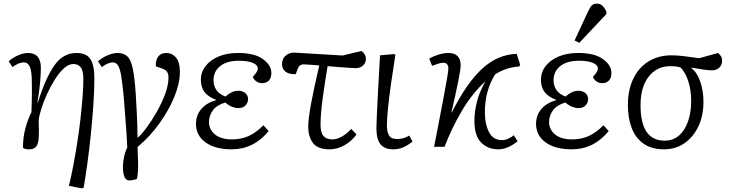

<svg xmlns="http://www.w3.org/2000/svg" viewBox="-20 -812 4051 1062"><path d="M434 230 361 216Q373 169 384.5 108.5Q396 48 406.5 -18Q417 -84 424.5 -149.5Q432 -215 436.5 -272.5Q441 -330 441 -373Q441 -421 426.5 -439.5Q412 -458 386 -458Q360 -458 333.5 -434Q307 -410 283 -371.5Q259 -333 239.5 -290Q220 -247 208 -208.5Q196 -170 194 -146Q196 -91 194.5 -55.5Q193 -20 181.5 -3Q170 14 141 14Q115 14 107 5Q107 -53 120.5 -102.5Q134 -152 154 -192Q155 -222 155.5 -245.5Q156 -269 156.5 -295Q157 -321 156 -358Q156 -418 145 -442.5Q134 -467 112 -467Q98 -467 82.5 -460.5Q67 -454 49 -441L28 -473Q50 -493 80 -506Q110 -519 134 -519Q171 -519 188.5 -498Q206 -477 206 -438Q206 -407 202 -358Q198 -309 187 -245L189 -244Q232 -381 280.5 -450Q329 -519 403 -519Q458 -519 480 -485Q502 -451 502 -379Q502 -313 496.5 -232.5Q491 -152 482.5 -69Q474 14 463.5 90.5Q453 167 443 225Z M695 186Q660 186 660 110Q660 85 666.5 55Q673 25 684 4Q682 -42 679 -83.5Q676 -125 672.5 -171.5Q669 -218 664 -281Q657 -351 650.5 -391.5Q644 -432 633 -449.5Q622 -467 604 -467Q592 -467 576 -460.5Q560 -454 543 -441L522 -473Q543 -492 574 -505.5Q605 -519 630 -519Q665 -519 685 -499.5Q705 -480 715 -430Q725 -380 731 -290Q734 -240 737 -179.5Q740 -119 741 -50Q762 -67 790.5 -105.5Q819 -144 847 -193Q875 -242 893.5 -292Q912 -342 912 -384Q912 -405 902.5 -416.5Q893 -428 871 -435L842 -445Q840 -479 855 -499Q870 -519 899 -519Q932 -519 953.5 -493.5Q975 -468 975 -414Q975 -352 945 -278Q915 -204 862.5 -130.5Q810 -57 741 1Q741 17 742 37.5Q743 58 743.5 76.5Q744 95 744 104Q744 131 742 148.5Q740 166 737 178Q722 183 712 184.5Q702 186 695 186Z M1261 14Q1171 14 1117.5 -24Q1064 -62 1064 -127Q1064 -174 1093 -208.5Q1122 -243 1175 -258V-260Q1132 -276 1111.5 -302.5Q1091 -329 1091 -371Q1091 -413 1117 -446.5Q1143 -480 1189 -499.5Q1235 -519 1297 -519Q1388 -519 1434.5 -485Q1481 -451 1481 -408Q1481 -381 1467 -366.5Q1453 -352 1431 -352Q1395 -352 1378 -386Q1395 -405 1400.5 -415Q1406 -425 1406 -433Q1406 -453 1378 -464.5Q1350 -476 1301 -476Q1235 -476 1198 -446.5Q1161 -417 1161 -368Q1161 -338 1176.5 -314.5Q1192 -291 1227 -278Q1244 -293 1261.5 -301.5Q1279 -310 1298 -310Q1322 -310 1337 -297Q1352 -284 1352 -264Q1352 -244 1338 -229Q1324 -214 1298 -214Q1282 -214 1264 -221Q1246 -228 1226 -245Q1177 -230 1156.5 -200.5Q1136 -171 1136 -137Q1136 -96 1169 -68.5Q1202 -41 1263 -41Q1312 -41 1353 -58.5Q1394 -76 1437 -119L1466 -87Q1383 14 1261 14Z M1803 14Q1738 14 1711.5 -20.5Q1685 -55 1685 -112Q1685 -154 1700.5 -238.5Q1716 -323 1746 -450Q1718 -452 1694 -454Q1670 -456 1660 -456Q1635 -456 1626 -430L1616 -402Q1579 -400 1559.5 -415.5Q1540 -431 1540 -456Q1540 -487 1559.5 -504Q1579 -521 1607 -521L1875 -505L1980 -530Q2004 -511 2004 -487Q2004 -465 1988.5 -450Q1973 -435 1946 -435Q1934 -435 1894 -438Q1854 -441 1792 -446Q1776 -352 1764.5 -265.5Q1753 -179 1753 -123Q1753 -79 1769 -60Q1785 -41 1818 -41Q1843 -41 1870 -56Q1897 -71 1923 -99L1952 -68Q1925 -31 1885 -8.5Q1845 14 1803 14Z M2155 14Q2108 14 2085 -13.5Q2062 -41 2062 -104Q2062 -121 2064.5 -177Q2067 -233 2071.5 -317.5Q2076 -402 2082 -506L2160 -513L2167 -509Q2154 -428 2143 -350.5Q2132 -273 2126 -212Q2120 -151 2120 -119Q2120 -85 2131 -64Q2142 -43 2177 -43Q2212 -43 2244 -62L2262 -29Q2237 -9 2211.5 2.5Q2186 14 2155 14Z M2736 14Q2679 14 2641.5 -23.5Q2604 -61 2604 -144Q2604 -193 2618 -249Q2632 -305 2665 -362Q2592 -296 2535 -199.5Q2478 -103 2439 0H2381Q2396 -77 2410 -149Q2424 -221 2435 -280.5Q2446 -340 2453 -380Q2460 -420 2460 -434Q2460 -449 2452.5 -457Q2445 -465 2434 -465Q2420 -465 2402.5 -459.5Q2385 -454 2370 -448L2354 -488Q2377 -501 2406 -510Q2435 -519 2460 -519Q2528 -519 2528 -450Q2528 -429 2514.5 -361.5Q2501 -294 2477 -191L2479 -190Q2561 -353 2647 -432Q2733 -511 2838 -514L2857 -454L2852 -444Q2780 -440 2719 -401Q2662 -311 2662 -191Q2662 -125 2685 -81Q2708 -37 2756 -37Q2776 -37 2793 -45.5Q2810 -54 2822 -64L2843 -31Q2818 -10 2790.5 2Q2763 14 2736 14Z M3142 14Q3052 14 2998.5 -24Q2945 -62 2945 -127Q2945 -174 2974 -208.5Q3003 -243 3056 -258V-260Q3013 -276 2992.5 -302.5Q2972 -329 2972 -371Q2972 -413 2998 -446.5Q3024 -480 3070 -499.5Q3116 -519 3178 -519Q3269 -519 3315.5 -485Q3362 -451 3362 -408Q3362 -381 3348 -366.5Q3334 -352 3312 -352Q3276 -352 3259 -386Q3276 -405 3281.5 -415Q3287 -425 3287 -433Q3287 -453 3259 -464.5Q3231 -476 3182 -476Q3116 -476 3079 -446.5Q3042 -417 3042 -368Q3042 -338 3057.5 -314.5Q3073 -291 3108 -278Q3125 -293 3142.5 -301.5Q3160 -310 3179 -310Q3203 -310 3218 -297Q3233 -284 3233 -264Q3233 -244 3219 -229Q3205 -214 3179 -214Q3163 -214 3145 -221Q3127 -228 3107 -245Q3058 -230 3037.5 -200.5Q3017 -171 3017 -137Q3017 -96 3050 -68.5Q3083 -41 3144 -41Q3193 -41 3234 -58.5Q3275 -76 3318 -119L3347 -87Q3264 14 3142 14ZM3184 -575 3158 -588 3233 -749Q3243 -771 3253 -781.5Q3263 -792 3281 -792Q3300 -792 3312 -780.5Q3324 -769 3334 -748V-734Z M3653 14Q3584 14 3539.5 -17.5Q3495 -49 3474 -104Q3453 -159 3453 -230Q3453 -315 3483 -377Q3513 -439 3567.5 -472.5Q3622 -506 3694 -506Q3725 -506 3762.5 -501.5Q3800 -497 3847 -490L3952 -519Q3963 -509 3968.5 -500Q3974 -491 3974 -477Q3974 -452 3958 -437.5Q3942 -423 3919 -423Q3898 -423 3872.5 -427Q3847 -431 3804 -438V-436Q3836 -411 3853.5 -360Q3871 -309 3871 -249Q3871 -172 3843 -113Q3815 -54 3766 -20Q3717 14 3653 14ZM3656 -34Q3704 -34 3736.5 -63Q3769 -92 3786 -141.5Q3803 -191 3803 -252Q3803 -315 3786.5 -364.5Q3770 -414 3744 -439Q3730 -443 3717 -444.5Q3704 -446 3688 -446Q3613 -446 3568 -388Q3523 -330 3523 -230Q3523 -34 3656 -34Z"/></svg>

Font: Literata 12pt Light
Style: Italic
Weight: 300
Italic angle: -2°
Designer: Latin by Veronika Burian and Jose Scaglione. Greek by Irene Vlachou. Cyrillic by Vera Evstafieva
Foundry: TypeTogether
Version: Version 3.002